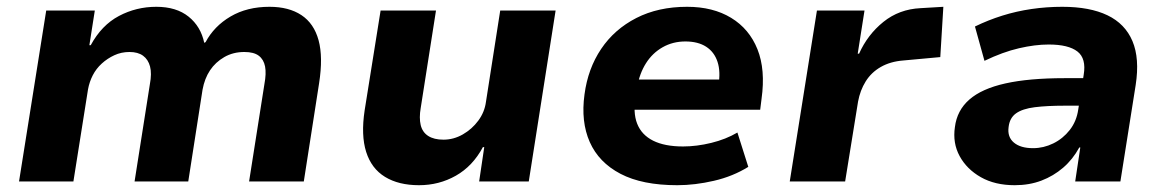

<svg xmlns="http://www.w3.org/2000/svg" viewBox="-20 -534 3429 565"><path d="M36 0 116 -503H259L243 -401H247Q279 -460 330 -487Q381 -514 440 -514Q499 -514 535 -485Q571 -456 581 -408L585 -410Q610 -457 658.5 -485.5Q707 -514 773 -514Q830 -514 867 -489.5Q904 -465 917.5 -415.5Q931 -366 919 -289L874 0H713L758 -286Q764 -318 760 -338.5Q756 -359 741.5 -370Q727 -381 699 -381Q666 -381 640 -366Q614 -351 598 -327Q582 -303 576 -270L534 0H376L421 -286Q427 -318 421.5 -338.5Q416 -359 401 -370Q386 -381 361 -381Q337 -381 316.5 -371.5Q296 -362 279.5 -347Q263 -332 253 -312.5Q243 -293 239 -271L196 0Z M1213 11Q1153 11 1113 -13.5Q1073 -38 1057.5 -87Q1042 -136 1053 -209L1100 -503H1263L1218 -216Q1213 -187 1218 -166Q1223 -145 1240 -134Q1257 -123 1285 -123Q1315 -123 1342 -138.5Q1369 -154 1387.5 -179Q1406 -204 1410 -234L1452 -503H1615L1536 0H1390L1405 -101H1401Q1371 -45 1321.5 -17Q1272 11 1213 11Z M1973 11Q1870 11 1806 -22.5Q1742 -56 1715.5 -116Q1689 -176 1700 -256Q1710 -332 1749 -390Q1788 -448 1852.5 -481Q1917 -514 2002 -514Q2078 -514 2131.5 -481.5Q2185 -449 2209 -389Q2233 -329 2221 -243L2217 -211H1822L1836 -300H2109L2094 -282Q2101 -323 2091.5 -352Q2082 -381 2058 -396.5Q2034 -412 1997 -412Q1960 -412 1930 -395Q1900 -378 1881 -348Q1862 -318 1855 -278L1851 -253Q1842 -203 1855 -170Q1868 -137 1902 -120Q1936 -103 1990 -103Q2030 -103 2073 -113.5Q2116 -124 2150 -144L2182 -43Q2137 -15 2081 -2Q2025 11 1973 11Z M2304 0 2384 -503H2524L2504 -376H2508Q2533 -432 2579.5 -469.5Q2626 -507 2689 -510L2756 -514L2747 -366L2638 -356Q2600 -353 2572 -337Q2544 -321 2527.5 -294.5Q2511 -268 2505 -235L2467 0Z M2966 11Q2908 11 2866.5 -12.5Q2825 -36 2804 -74.5Q2783 -113 2790 -160Q2796 -209 2832.5 -241Q2869 -273 2938.5 -288.5Q3008 -304 3113 -304H3187L3175 -223H3113Q3061 -223 3025 -218.5Q2989 -214 2970 -200.5Q2951 -187 2948 -160Q2944 -131 2963.5 -114.5Q2983 -98 3020 -98Q3051 -98 3079.5 -112Q3108 -126 3128 -151.5Q3148 -177 3153 -212L3169 -314Q3177 -362 3150.5 -382.5Q3124 -403 3066 -403Q3026 -403 2978.5 -392Q2931 -381 2877 -355L2849 -456Q2888 -475 2929.5 -488Q2971 -501 3015.5 -507.5Q3060 -514 3106 -514Q3187 -514 3239 -489Q3291 -464 3312.5 -413Q3334 -362 3322 -284L3277 0H3144L3159 -100H3156Q3137 -65 3108.5 -40.5Q3080 -16 3044.5 -2.5Q3009 11 2966 11Z"/></svg>

Font: Nunito Sans 7pt ExtraBold
Style: Italic
Weight: 800
Italic angle: -9°
Designer: Vernon Adams
Foundry: Vernon Adams
Version: Version 3.101;gftools[0.9.27]